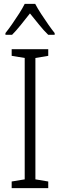

<svg xmlns="http://www.w3.org/2000/svg" viewBox="-20 -967 309 987"><path d="M228 0H40V-34L107 -45V-669L40 -680V-714H228V-680L162 -669V-45L228 -34ZM161 -947Q173 -924 191.5 -895.5Q210 -867 229 -840Q248 -813 261 -797V-788H228Q205 -810 181 -840Q157 -870 134 -898Q112 -870 87.5 -839.5Q63 -809 42 -788H8V-797Q24 -817 42.5 -843.5Q61 -870 78.5 -897.5Q96 -925 107 -947Z"/></svg>

Font: Noto Sans Lao UI Cond Light
Style: Regular
Weight: 300
Width: 3
Designer: Monotype Design Team
Foundry: Monotype Imaging Inc.
Version: Version 2.000; ttfautohint (v1.8.4.7-5d5b)